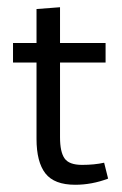

<svg xmlns="http://www.w3.org/2000/svg" viewBox="-20 -503 337 531"><path d="M81 -119V-330H16V-384H81V-478L146 -483V-384H272V-330H146V-123Q146 -83 158.5 -65Q171 -47 207 -47Q241 -47 268 -53L279 -9Q234 8 188 8Q130 8 105.5 -23.5Q81 -55 81 -119Z"/></svg>

Font: Cambay Devanagari
Style: Regular
Weight: 400
Designer: Pooja Saxena
Foundry: Pooja Saxena
Version: Version 1.180;PS 001.180;hotconv 1.0.70;makeotf.lib2.5.58329